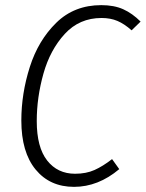

<svg xmlns="http://www.w3.org/2000/svg" viewBox="-20 -716 567 747"><path d="M527 -632 492 -598Q464 -623 437 -634.5Q410 -646 375 -646Q289 -646 232 -584Q175 -522 149 -429.5Q123 -337 123 -245Q123 -143 163.5 -91.5Q204 -40 272 -40Q315 -40 347.5 -54.5Q380 -69 416 -97L444 -58Q362 11 268 11Q174 11 118.5 -56.5Q63 -124 63 -247Q63 -352 96 -455.5Q129 -559 199 -627.5Q269 -696 374 -696Q424 -696 459.5 -680Q495 -664 527 -632Z"/></svg>

Font: Fira Sans Condensed Light
Style: Italic
Weight: 300
Width: 3
Italic angle: -8°
Designer: Carrois Corporate & Edenspiekermann AG
Foundry: Carrois Corporate GbR & Edenspiekermann AG
Version: Version 4.203